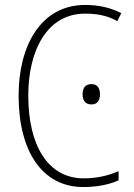

<svg xmlns="http://www.w3.org/2000/svg" viewBox="-20 -744 540 774"><path d="M316 10C374 10 423 -1 458 -17V-54C423 -39 377 -25 318 -25C172 -25 94 -159 94 -359C94 -538 168 -689 323 -689C366 -689 410 -683 453 -659L469 -691C424 -714 376 -724 323 -724C145 -724 55 -560 55 -359C55 -134 150 10 316 10ZM349 -323C373 -323 383 -340 383 -364C383 -388 373 -405 349 -405C323 -405 313 -388 313 -364C313 -340 323 -323 349 -323Z"/></svg>

Font: Noto Sans Mono ExtraCondensed ExtraLight
Style: Regular
Weight: 200
Width: 2
Designer: Monotype Design Team
Foundry: Monotype Imaging Inc.
Version: Version 2.014